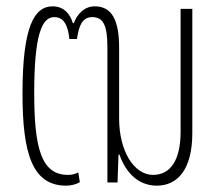

<svg xmlns="http://www.w3.org/2000/svg" viewBox="-20 -576 672 606"><path d="M189 10C206 10 222 5 232 -1L227 -32C218 -27 208 -24 195 -24C111 -24 88 -106 88 -283C88 -462 111 -522 151 -522C179 -522 194 -501 199 -453H223C229 -497 241 -522 271 -522C306 -522 319 -496 319 -427V0H351L354 -88H357C375 -36 413 10 475 10C541 10 587 -42 587 -156V-548H550V-160C550 -72 519 -24 463 -24C403 -24 356 -99 356 -202V-425C356 -513 333 -556 279 -556C245 -556 223 -530 213 -503H210C202 -530 183 -556 146 -556C90 -556 51 -497 51 -281C51 -91 82 10 189 10Z"/></svg>

Font: Noto Sans Thai ExtCond ExtLt
Style: Regular
Weight: 200
Width: 2
Designer: Monotype Design Team
Foundry: Monotype Imaging Inc.
Version: Version 2.002